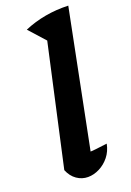

<svg xmlns="http://www.w3.org/2000/svg" viewBox="-146 -803 593 867"><g transform="rotate(-20 150.5 -370.0)"><path d="M167 -623 88 -711Q137 -732 190.5 -741.5Q244 -751 301 -749ZM158 -33 131 -92Q164 -94 193.5 -97Q223 -100 251 -104Q244 -69 224 -44Q204 -19 176.5 -5Q149 9 121 9Q92 9 67.5 -8Q43 -25 30 -57L175 -711L301 -749Z"/></g></svg>

Font: Piazzolla Thin ExtraBold
Style: Italic
Weight: 800
Italic angle: -11.3°
Version: Version 2.005